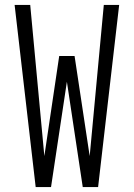

<svg xmlns="http://www.w3.org/2000/svg" viewBox="-20 -755 540 775"><path d="M124 0H186L250 -425L314 0H376L461 -735H399L342 -125L281 -529H219L159 -125L102 -735H39Z"/></svg>

Font: Iosevka SS09 Light
Style: Regular
Weight: 300
Monospace: yes
Designer: Belleve Invis
Foundry: Belleve Invis
Version: Version 5.2.1; ttfautohint (v1.8.3)